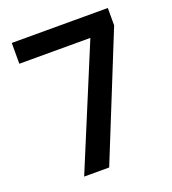

<svg xmlns="http://www.w3.org/2000/svg" viewBox="-129 -797 799 894"><g transform="rotate(-20 270.5 -350.0)"><path d="M135 0 383 -597H31V-700H507V-614L259 0Z"/></g></svg>

Font: DM Sans 10pt SemiBold
Style: Regular
Weight: 600
Version: Version 4.004;gftools[0.9.30]